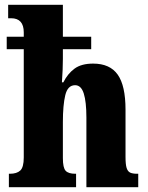

<svg xmlns="http://www.w3.org/2000/svg" viewBox="-20 -780 616 800"><path d="M17 -56H21Q50 -56 64.5 -69.5Q79 -83 79 -124V-575H8V-627H79V-645Q79 -704 26 -704H14V-760H242V-627H360V-575H242V-534Q242 -493 238 -437H244Q262 -473 290.5 -494Q319 -515 368 -515Q438 -515 470.5 -469Q503 -423 503 -323V-126Q503 -95 507.5 -80.5Q512 -66 522 -61Q532 -56 552 -56H556V0H340V-290Q340 -356 329 -390.5Q318 -425 293 -425Q262 -425 252 -383.5Q242 -342 242 -271V-121Q242 -81 253.5 -68.5Q265 -56 294 -56H297V0H17Z"/></svg>

Font: Noto Serif CondBlack
Style: Regular
Weight: 900
Width: 3
Designer: Monotype Design Team
Foundry: Monotype Imaging Inc.
Version: Version 1.001